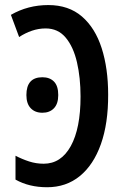

<svg xmlns="http://www.w3.org/2000/svg" viewBox="-20 -745 503 774"><path d="M169.9 9.8Q97.2 9.8 42.5 -21V-117.2Q68.8 -103.5 97.2 -94.2Q125.5 -85 156.2 -85Q226.1 -85 265.4 -156.2Q304.7 -227.5 304.7 -356Q304.7 -431.6 290.3 -493.9Q275.9 -556.2 244.9 -593.3Q213.9 -630.4 164.1 -630.4Q135.7 -630.4 108.6 -621.1Q81.5 -611.8 57.1 -595.7L23.9 -685.1Q92.3 -724.6 174.8 -724.6Q256.8 -724.6 310.3 -678.5Q363.8 -632.3 389.9 -550.8Q416 -469.2 416 -363.8Q416.5 -247.6 386.7 -163.8Q356.9 -80.1 301.8 -35.2Q246.6 9.8 169.9 9.8ZM86.4 -361.8Q86.4 -433.6 150.9 -433.6Q180.7 -433.6 197.8 -416Q214.8 -398.4 214.8 -361.8Q214.8 -326.7 197.5 -308.6Q180.2 -290.5 150.9 -290.5Q121.1 -290.5 103.8 -308.8Q86.4 -327.1 86.4 -361.8Z"/></svg>

Font: Open Sans Condensed SemiBold
Style: Regular
Weight: 600
Width: 3
Designer: Monotype Design Team
Foundry: Monotype Imaging Inc.
Version: Version 3.000; ttfautohint (v1.8.4)